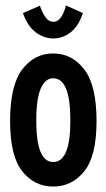

<svg xmlns="http://www.w3.org/2000/svg" viewBox="-20 -675 390 704"><path d="M175 9Q106 9 61.5 -47Q17 -103 17 -231Q17 -362 61.5 -420.5Q106 -479 175 -479Q244 -479 289 -420.5Q334 -362 334 -231Q334 -103 289 -47Q244 9 175 9ZM175 -81Q238 -81 238 -232Q238 -313 222 -350.5Q206 -388 175 -388Q146 -388 129.5 -350.5Q113 -313 113 -232Q113 -81 175 -81ZM222 -655 284 -627Q268 -579 239 -556.5Q210 -534 176 -534Q141 -534 111 -556.5Q81 -579 64 -627L126 -654Q136 -627 147.5 -611Q159 -595 176 -595Q192 -595 203.5 -611.5Q215 -628 222 -655Z"/></svg>

Font: Inconsolata ExtraCondensed ExtraBold
Style: Regular
Weight: 800
Width: 2
Monospace: yes
Designer: Raph Levien, Cyreal, Brenton Simpson
Foundry: Raph Levien, Cyreal, Google
Version: Version 3.001; ttfautohint (v1.8.2.53-6de2)